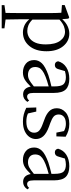

<svg xmlns="http://www.w3.org/2000/svg" viewBox="687 -1255 830 2244"><g transform="rotate(90 1102.0 -133.0)"><path d="M209 -413V-97Q242 -64 274.5 -50.5Q307 -37 341 -37Q384 -37 420 -59.5Q456 -82 477.5 -129.5Q499 -177 499 -253Q499 -363 457 -420.5Q415 -478 350 -478Q323 -478 288.5 -465.5Q254 -453 209 -413ZM198 -517 204 -445Q243 -488 286 -508Q329 -528 373 -528Q461 -528 520 -456Q579 -384 579 -261Q579 -134 516.5 -60Q454 14 358 14Q321 14 281.5 -2Q242 -18 205 -61V32Q205 119 208 217L311 230V262H40V230L131 217Q133 122 133 34V-282Q133 -378 129 -435L39 -442V-474L184 -527Z M990 -114V-287Q924 -269 878 -251Q830 -232 805 -212.5Q780 -193 771.5 -172.5Q763 -152 763 -132Q763 -87 789 -66Q815 -45 855 -45Q887 -45 915.5 -60.5Q944 -76 990 -114ZM1154 -59 1171 -38Q1137 12 1084 12Q1008 12 992 -77Q948 -31 911.5 -8.5Q875 14 826 14Q766 14 724 -20Q682 -54 682 -118Q682 -168 719.5 -207.5Q757 -247 857 -283Q918 -303 990 -319V-351Q990 -434 964 -461Q938 -488 881 -488Q850 -488 811 -477L789 -403Q779 -359 740 -359Q703 -359 696 -397Q713 -459 767.5 -493.5Q822 -528 901 -528Q984 -528 1025 -487Q1066 -446 1066 -348V-111Q1066 -68 1077.5 -51.5Q1089 -35 1109 -35Q1136 -35 1154 -59Z M1420 -305 1459 -291Q1538 -262 1571.5 -224.5Q1605 -187 1605 -137Q1605 -98 1582 -63.5Q1559 -29 1513.5 -7.5Q1468 14 1400 14Q1355 14 1317 4Q1279 -6 1240 -25L1236 -142H1284L1306 -45Q1345 -26 1400 -26Q1467 -26 1499 -51.5Q1531 -77 1531 -117Q1531 -154 1506 -176.5Q1481 -199 1427 -218L1377 -237Q1316 -258 1280.5 -292.5Q1245 -327 1245 -382Q1245 -441 1292.5 -484.5Q1340 -528 1428 -528Q1472 -528 1507.5 -517Q1543 -506 1578 -485L1574 -377H1530L1512 -466Q1472 -488 1428 -488Q1373 -488 1345.5 -465Q1318 -442 1318 -405Q1318 -367 1341.5 -346Q1365 -325 1420 -305Z M2012 -114V-287Q1946 -269 1900 -251Q1852 -232 1827 -212.5Q1802 -193 1793.5 -172.5Q1785 -152 1785 -132Q1785 -87 1811 -66Q1837 -45 1877 -45Q1909 -45 1937.5 -60.5Q1966 -76 2012 -114ZM2176 -59 2193 -38Q2159 12 2106 12Q2030 12 2014 -77Q1970 -31 1933.5 -8.5Q1897 14 1848 14Q1788 14 1746 -20Q1704 -54 1704 -118Q1704 -168 1741.5 -207.5Q1779 -247 1879 -283Q1940 -303 2012 -319V-351Q2012 -434 1986 -461Q1960 -488 1903 -488Q1872 -488 1833 -477L1811 -403Q1801 -359 1762 -359Q1725 -359 1718 -397Q1735 -459 1789.5 -493.5Q1844 -528 1923 -528Q2006 -528 2047 -487Q2088 -446 2088 -348V-111Q2088 -68 2099.5 -51.5Q2111 -35 2131 -35Q2158 -35 2176 -59Z"/></g></svg>

Font: Han-Nom Khai
Style: Regular
Weight: 400
Version: Version 1.200;June 22, 2023;FontCreator 14.0.0.2814 64-bit